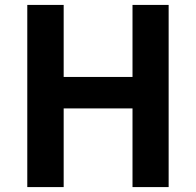

<svg xmlns="http://www.w3.org/2000/svg" viewBox="-20 -761 797 781"><path d="M91 0V-741H239V-448H519V-741H666V0H519V-320H239V0Z"/></svg>

Font: Noto Sans TC Thin
Style: Bold
Weight: 700
Version: Version 2.004-H2;hotconv 1.0.118;makeotfexe 2.5.65603